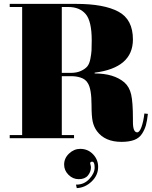

<svg xmlns="http://www.w3.org/2000/svg" viewBox="-20 -720 781 988"><path d="M375 248 371 230H374Q413 230 440 200.5Q467 171 467 142Q467 112 454 112Q444 112 444 121Q444 122 446 129Q448 136 448 141Q448 164 432.5 183Q417 202 385 202Q355 202 332.5 179.5Q310 157 310 127Q310 94 335.5 70Q361 46 393 46Q432 46 458.5 73.5Q485 101 485 139Q485 182 451.5 214Q418 246 375 248ZM467 -346V-342Q566 -342 620 -296Q646 -273 655 -233.5Q664 -194 664 -109V-93Q664 -39 686 -39Q698 -39 708 -66.5Q718 -94 723 -136L741 -134Q737 -98 731 -76Q725 -54 711 -32Q697 -10 671 0Q645 10 605 10Q520 10 479 -45Q463 -67 457 -94.5Q451 -122 451 -180Q451 -262 432 -292Q420 -313 394 -321Q373 -328 346 -328H298V-25H361V-9H30V-25H94V-684H30V-700H372Q515 -700 589.5 -660Q664 -620 664 -517Q664 -371 467 -346ZM298 -684V-345H344Q375 -345 396.5 -355Q418 -365 429 -378Q440 -391 445 -417Q450 -443 451 -460.5Q452 -478 452 -512Q452 -611 421 -647.5Q390 -684 331 -684Z"/></svg>

Font: Elsie Swash Caps Black
Style: Regular
Weight: 900
Designer: Alejandro Inler
Foundry: Alejandro Inler
Version: 1.001